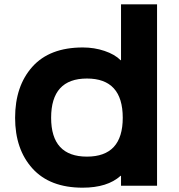

<svg xmlns="http://www.w3.org/2000/svg" viewBox="-20 -860 831 890"><path d="M549 -314Q549 -496 383 -496Q217 -496 217 -314Q217 -134 383 -134Q549 -134 549 -314ZM708 -840V1H541V-45H539Q478 10 363 10Q211 10 130.5 -79Q50 -168 50 -314Q50 -461 130 -550.5Q210 -640 364 -640Q417 -640 464.5 -624Q512 -608 539 -581H541V-840Z"/></svg>

Font: Sinkin Sans 700 Bold
Style: Bold
Weight: 700
Designer: Keith Bates
Foundry: K-Type
Version: Sinkin Sans (version 1.0)  by Keith Bates   •   © 2014   www